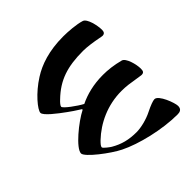

<svg xmlns="http://www.w3.org/2000/svg" viewBox="-94 -684 910 910"><g transform="rotate(45 361.0 -228.5)"><path d="M51 -319C51 -223 75 -154 107 -104C149 -37 211 14 231 14C249 14 291 -41 317 -77C327 -90 343 -114 358 -138H362C389 -84 469 14 503 14C527 14 603 -86 628 -137C665 -211 696 -338 696 -441C696 -455 692 -471 669 -471C648 -471 567 -441 567 -414C567 -404 576 -380 589 -354C608 -317 618 -272 618 -244C618 -193 608 -153 584 -112C582 -108 559 -76 552 -76C545 -76 536 -84 524 -96C468 -155 429 -237 429 -331C429 -363 433 -388 439 -424C440 -432 443 -448 443 -452C443 -467 436 -471 419 -471C390 -471 334 -456 328 -434C317 -392 313 -356 313 -322C313 -260 327 -206 348 -163C333 -134 291 -76 280 -76C274 -76 262 -86 252 -97C188 -163 166 -231 166 -337C166 -364 172 -404 178 -434C179 -441 181 -447 181 -452C181 -465 174 -471 159 -471C130 -471 72 -458 65 -436C55 -405 51 -351 51 -319Z"/></g></svg>

Font: Monomakh Unicode
Style: Regular
Weight: 400
Version: Version 1.2